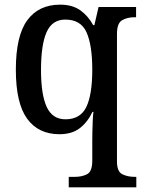

<svg xmlns="http://www.w3.org/2000/svg" viewBox="-20 -566 619 824"><path d="M275 238V193H301Q332 193 354 181.5Q376 170 376 124V42Q376 23 376.5 -1Q377 -25 378 -48Q379 -71 381 -86H377Q356 -42 322.5 -16Q289 10 235 10Q145 10 96.5 -56.5Q48 -123 48 -267Q48 -412 97 -479Q146 -546 238 -546Q291 -546 325 -521.5Q359 -497 380 -458H385L403 -536H564V-492H557Q527 -492 504.5 -479.5Q482 -467 482 -420V127Q482 170 504.5 181.5Q527 193 558 193H565V238ZM261 -54Q325 -54 350.5 -107Q376 -160 376 -267Q376 -372 351.5 -427Q327 -482 260 -482Q204 -482 180 -428Q156 -374 156 -266Q156 -160 180.5 -107Q205 -54 261 -54Z"/></svg>

Font: Noto Serif Bengali SemiCondensed Medium
Style: Regular
Weight: 500
Width: 4
Designer: Juan Bruce, Universal Thirst, Indian Type Foundry and the Monotype Design Team.
Foundry: Monotype Imaging Inc.
Version: Version 2.003; ttfautohint (v1.8.4.7-5d5b)